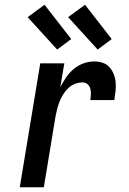

<svg xmlns="http://www.w3.org/2000/svg" viewBox="-20 -786 540 806"><path d="M63 0 149 -520H250L233 -420Q244 -441 257.5 -461Q271 -481 289.5 -496.5Q308 -512 330.5 -520Q353 -528 376 -528Q394 -528 411 -522.5Q428 -517 439.5 -504Q451 -491 457.5 -474.5Q464 -458 465.5 -440Q467 -422 465 -403.5Q463 -385 460 -366H359Q361 -378 361.5 -390.5Q362 -403 359 -414Q356 -425 347.5 -432.5Q339 -440 327 -440Q311 -440 295 -434Q279 -428 266.5 -416Q254 -404 245 -389.5Q236 -375 230 -359.5Q224 -344 220 -328.5Q216 -313 213 -297L164 0ZM390 -578 266 -714 337 -766 449 -622ZM220 -578 96 -714 167 -766 279 -622Z"/></svg>

Font: Iosevka Semibold Oblique
Style: Regular
Weight: 600
Italic angle: -9°
Monospace: yes
Designer: Belleve Invis
Foundry: Belleve Invis
Version: Version 32.5.0; ttfautohint (v1.8.4)